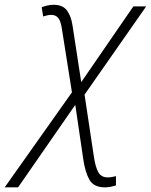

<svg xmlns="http://www.w3.org/2000/svg" viewBox="-119 -558 643 818"><path d="M-99.1 240.2 187.5 -164.6 144.5 -436.5Q139.6 -468.8 128.9 -481.7Q118.2 -494.6 99.6 -494.6Q89.8 -494.6 81.3 -492.4Q72.8 -490.2 64.9 -487.8L58.6 -526.9Q68.4 -531.2 82 -534.4Q95.7 -537.6 109.9 -537.6Q149.4 -537.6 167.2 -512.2Q185.1 -486.8 190.4 -446.8L227.1 -208L449.2 -530.8H503.9L241.2 -154.8L281.2 110.8Q288.1 155.8 300.5 176.8Q313 197.8 339.8 197.8Q350.1 197.8 358.6 196Q367.2 194.3 375 192.4V231.9Q365.7 234.9 353.8 237.5Q341.8 240.2 328.1 240.2Q280.3 240.2 262 207.8Q243.7 175.3 235.8 120.6L201.7 -111.3L-42 240.2Z"/></svg>

Font: Open Sans Light
Style: Italic
Weight: 300
Italic angle: -12°
Designer: Monotype Design Team
Foundry: Monotype Imaging Inc.
Version: Version 3.003; ttfautohint (v1.8.4)